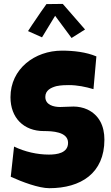

<svg xmlns="http://www.w3.org/2000/svg" viewBox="-20 -966 572 993"><path d="M35.6 -51.8C94.7 -24.9 180.7 7.3 234.9 7.3C398.4 7.3 520 -70.3 520 -243.7C520 -314.5 492.7 -371.1 431.6 -399.9C410.6 -409.7 383.8 -415 360.8 -415C336.9 -415 314 -412.6 291 -412.6C257.3 -412.6 214.4 -423.3 214.4 -464.8C214.4 -499 243.2 -512.7 271.5 -520.5C296.4 -525.9 323.7 -525.9 336.4 -525.9C379.9 -525.9 422.9 -517.1 463.4 -504.9L478.5 -674.3C425.3 -696.8 360.4 -704.1 300.3 -704.1C160.2 -704.1 34.2 -610.4 34.2 -463.4C34.2 -356.4 102.5 -288.1 207 -288.1C247.6 -288.1 332 -285.6 332 -227.5C332 -173.8 273.9 -166.5 232.9 -166.5C173.3 -166.5 108.9 -180.7 52.7 -208ZM197.3 -772.9 265.1 -884.3 350.1 -769.5 419.9 -813.5 304.7 -945.8 220.2 -944.8C201.2 -918.9 183.1 -892.1 165 -865.2C151.4 -845.7 137.7 -825.2 125 -805.2Z"/></svg>

Font: Luckiest Guy
Style: Regular
Weight: 400
Designer: Astigmatic (AOETI)
Foundry: Astigmatic (AOETI)
Version: Version 1.001